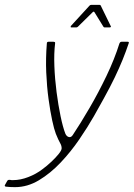

<svg xmlns="http://www.w3.org/2000/svg" viewBox="-116 -644 551 791"><path d="M-54 127Q-64 127 -73.5 126.5Q-83 126 -92 125Q-99 123 -95 117L-86 101Q-83 96 -75 97Q-72 98 -68.5 98Q-65 98 -61 98Q-32 98 0.5 85.5Q33 73 59 53Q78 39 96 22Q114 5 126 -10Q138 -25 138 -33Q138 -44 131.5 -55Q125 -66 114 -93Q107 -111 99 -148Q91 -185 84 -236Q77 -287 74.5 -345.5Q72 -404 77 -465Q77 -472 84 -472H104Q106 -472 109 -471Q112 -470 111 -465Q106 -425 108 -372Q110 -319 117 -265Q124 -211 133.5 -165.5Q143 -120 153 -94Q158 -82 167.5 -79.5Q177 -77 184 -88Q216 -136 253 -199.5Q290 -263 323 -332Q356 -401 376 -465Q378 -469 380 -470.5Q382 -472 386 -472H410Q417 -472 414 -465Q403 -432 389 -397.5Q375 -363 356.5 -324.5Q338 -286 312 -239Q297 -211 271 -165.5Q245 -120 210.5 -69.5Q176 -19 134 25.5Q92 70 44.5 98.5Q-3 127 -54 127ZM178 -531Q175 -531 175 -533Q175 -535 176 -537L253 -621Q256 -624 260 -624H294Q298 -624 299 -621L340 -537Q342 -535 340.5 -533Q339 -531 336 -531H315Q312 -531 310 -534L273 -594Q270 -598 266 -594L205 -534Q202 -531 198 -531Z"/></svg>

Font: Glory Thin
Style: Italic
Weight: 100
Italic angle: -12°
Designer: Robert Leuschke
Foundry: Robert Leuschke
Version: Version 1.011